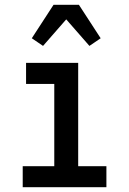

<svg xmlns="http://www.w3.org/2000/svg" viewBox="-20 -783 540 803"><path d="M75 0V-88H207V-432H89V-520H307V-88H425V0ZM160 -591 113 -623 204 -763H310L401 -623L354 -591L257 -702Z"/></svg>

Font: Iosevka SS18 Semibold
Style: Regular
Weight: 600
Monospace: yes
Designer: Belleve Invis
Foundry: Belleve Invis
Version: Version 25.1.1; ttfautohint (v1.8.4)